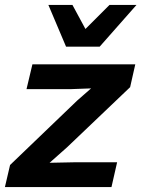

<svg xmlns="http://www.w3.org/2000/svg" viewBox="-31 -762 576 782"><path d="M-11 0 10 -90 284 -353 340 -402 258 -399H77L101 -500H520L499 -407L242 -162L171 -99L269 -101H446L423 0ZM238 -572 166 -742H264L317 -644L415 -742H525L375 -572Z"/></svg>

Font: Work Sans SemiBold
Style: Italic
Weight: 600
Italic angle: -13°
Designer: Wei Huang
Foundry: Wei Huang
Version: Version 2.012; ttfautohint (v1.8.3)